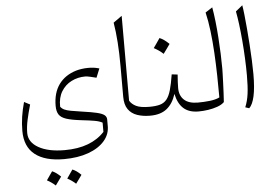

<svg xmlns="http://www.w3.org/2000/svg" viewBox="-69 -837 2007 1379"><g transform="rotate(-5 934.0 -147.5)"><path d="M278.3 440.4Q252.4 416.5 217.8 397.9Q240.2 366.7 260.3 336.4Q287.6 346.7 321.8 379.9Q303.2 406.7 278.3 440.4ZM364.3 397.9Q384.3 369.6 406.7 336.4Q436.5 348.1 468.3 379.9Q457.5 395 446.8 410.2Q436 425.3 424.8 440.4Q398.9 416.5 364.3 397.9ZM636.7 -305.2Q618.7 -310.1 593.8 -315.7Q568.8 -321.3 557.1 -321.3Q502.9 -321.3 457.3 -298.3Q411.6 -275.4 384.3 -230.7Q356.9 -186 358.4 -120.6Q368.7 -106.4 385.7 -98.4Q402.8 -90.3 433.1 -84.7Q463.4 -79.1 513.2 -71.8Q580.1 -62.5 617.9 -53.5Q655.8 -44.4 671.4 -32Q687 -19.5 687 0V40Q689.5 104.5 647.5 153.3Q605.5 202.1 529.8 229.5Q454.1 256.8 354 256.8Q217.3 256.8 145 199.7Q72.8 142.6 72.8 29.3Q72.8 -22.5 80.3 -72.5Q87.9 -122.6 103 -177.2L145 -155.3Q127.9 -96.2 117.2 -46.4Q106.4 3.4 106.4 46.9Q106.4 113.8 176.5 153.3Q246.6 192.9 364.3 192.9Q461.4 192.9 533.2 165.5Q605 138.2 652.3 86.4V20Q631.8 8.3 596.2 2Q560.5 -4.4 502.9 -10.7Q434.1 -18.6 395.8 -30.8Q357.4 -43 342 -65.9Q326.7 -88.9 326.7 -128.9Q326.7 -223.1 370.6 -283.9Q414.6 -344.7 496.1 -369.1Q514.6 -374.5 537.8 -377.7Q561 -380.9 583 -380.9Q604.5 -380.9 621.1 -378.9Q637.7 -377 663.1 -370.1Z M855.5 -732.4V-120.6Q870.1 -95.2 901.9 -79.6Q933.6 -64 996.6 -64H997.1V0H996.6Q944.8 0 903.8 -14.2Q862.8 -28.3 839.4 -61.5Q815.9 -94.7 815.9 -151.9V-372.1Q815.9 -466.8 810.3 -545.7Q804.7 -624.5 793.9 -688.5Z M1112.3 -549.8Q1127 -543.9 1143.8 -532.5Q1160.6 -521 1180.7 -501.5Q1168.9 -484.9 1157 -468Q1145 -451.2 1132.3 -434.1Q1117.2 -448.2 1099.9 -460.2Q1082.5 -472.2 1064.9 -481.4Q1077.1 -498.5 1088.6 -515.1Q1100.1 -531.7 1112.3 -549.8ZM997.1 0Q982.4 0 982.4 -30.8V-33.2Q982.4 -64 997.1 -64Q1043.5 -64 1073.5 -72.5Q1103.5 -81.1 1122.3 -104.2Q1141.1 -127.4 1153.6 -170.4Q1166 -213.4 1176.8 -282.2L1219.2 -277.3Q1216.8 -248.5 1215.6 -223.9Q1214.4 -199.2 1214.4 -179.7Q1214.4 -126 1247.6 -95Q1280.8 -64 1346.2 -64H1346.7V0H1346.2Q1277.8 0 1238.5 -34.9Q1199.2 -69.8 1184.1 -140.6Q1162.1 -71.3 1117.4 -35.6Q1072.8 0 997.1 0Z M1508.8 -736.3Q1517.1 -690.4 1523.4 -633.5Q1529.8 -576.7 1533.9 -515.9Q1538.1 -455.1 1540.3 -397.2Q1542.5 -339.4 1542.5 -291Q1542.5 -281.7 1541.7 -254.2Q1541 -226.6 1539.6 -189.7Q1538.1 -152.8 1536.4 -116Q1534.7 -79.1 1532.7 -51.3Q1514.6 -33.2 1483.2 -22Q1451.7 -10.7 1415.8 -5.4Q1379.9 0 1346.7 0Q1332 0 1332 -30.8V-33.2Q1332 -64 1346.7 -64Q1390.1 -64 1432.9 -68.8Q1475.6 -73.7 1503.4 -87.4Q1503.4 -164.1 1501.7 -246.3Q1500 -328.6 1495.4 -410.4Q1490.7 -492.2 1481.7 -567.1Q1472.7 -642.1 1458 -703.6Z M1725.1 -732.4Q1729.5 -708 1734.4 -663.3Q1739.3 -618.7 1744.1 -562.7Q1749 -506.8 1752.9 -447Q1756.8 -387.2 1759.3 -331.8Q1761.7 -276.4 1761.7 -233.9Q1761.7 -133.3 1748.3 -73.7Q1734.9 -14.2 1710.4 8.8L1682.6 -0.5Q1700.7 -43.9 1707.5 -95.7Q1714.4 -147.5 1714.4 -228.5Q1714.4 -286.6 1711.4 -350.8Q1708.5 -415 1703.1 -478.5Q1697.8 -542 1690.7 -597.4Q1683.6 -652.8 1675.8 -692.4Z"/></g></svg>

Font: Pinar DS1-Light
Style: Regular
Weight: 300
Designer: Amin Abedi
Version: Version 2.000